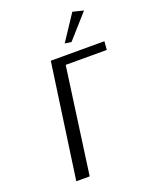

<svg xmlns="http://www.w3.org/2000/svg" viewBox="-157 -940 804 1023"><g transform="rotate(-20 245.0 -428.0)"><path d="M444 -841 324 -706 287 -711 383 -856ZM253 -602 170 0H94L186 -650H490L486 -602Z"/></g></svg>

Font: Arsenal SC
Style: Italic
Weight: 400
Italic angle: -9.10001°
Designer: Andrij Shevchenko
Foundry: Stairsfor
Version: Version 2.001; ttfautohint (v1.8.4.7-5d5b)